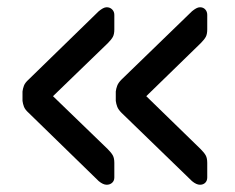

<svg xmlns="http://www.w3.org/2000/svg" viewBox="-20 -594 648 529"><path d="M531 -85Q526 -85 520.5 -87.5Q515 -90 509 -95L315 -283Q306 -292 303 -300Q300 -308 299 -316V-342Q300 -350 303 -358Q306 -366 315 -375L509 -563Q515 -568 520.5 -571Q526 -574 531 -574Q540 -574 545.5 -568Q551 -562 551 -553V-513Q551 -500 547 -492.5Q543 -485 533 -475L383 -329L533 -183Q543 -173 547 -165.5Q551 -158 551 -145V-105Q551 -96 545.5 -90.5Q540 -85 531 -85ZM274 -85Q269 -85 263.5 -87.5Q258 -90 252 -95L59 -283Q49 -292 46 -300Q43 -308 42 -316V-342Q43 -350 46 -358Q49 -366 59 -375L252 -563Q258 -568 263.5 -571Q269 -574 274 -574Q283 -574 289 -568Q295 -562 295 -553V-513Q295 -500 291 -492.5Q287 -485 277 -475L126 -329L277 -183Q287 -173 291 -165.5Q295 -158 295 -145V-105Q295 -96 289 -90.5Q283 -85 274 -85Z"/></svg>

Font: DVN-Rubik
Style: Regular
Weight: 400
Designer: Hubert and Fischer
Foundry: Hubert & Fischer
Version: Version 2.102